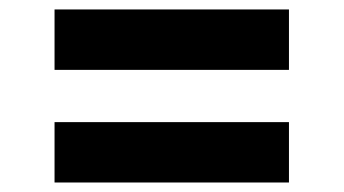

<svg xmlns="http://www.w3.org/2000/svg" viewBox="-20 -492 720 402"><path d="M585 -345.7H94.2V-472.2H585ZM585 -109.9H94.2V-236.3H585Z"/></svg>

Font: My Font
Style: Bold
Weight: 500
Designer: Rasmus Andersson
Foundry: rsms
Version: Version 0.001